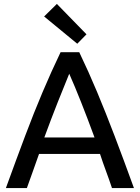

<svg xmlns="http://www.w3.org/2000/svg" viewBox="-20 -959 713 979"><path d="M10 0Q63 -146 108 -265.5Q153 -385 197 -489Q241 -593 289 -693H384Q432 -593 475.5 -489Q519 -385 564.5 -265.5Q610 -146 663 0H551Q536 -45 520 -88Q504 -131 490 -174H179Q164 -131 148.5 -88Q133 -45 117 0ZM206 -258H462Q426 -356 393.5 -438Q361 -520 333 -583Q307 -520 274.5 -438Q242 -356 206 -258ZM374 -736 205 -875 270 -939 421 -784Z"/></svg>

Font: Ubuntu Sans Medium
Style: Regular
Weight: 500
Designer: Dalton Maag Ltd
Foundry: Dalton Maag Ltd
Version: Version 1.006; ttfautohint (v1.8.4.7-5d5b)